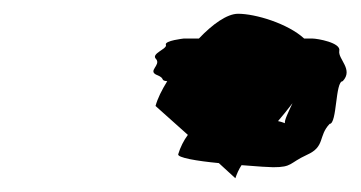

<svg xmlns="http://www.w3.org/2000/svg" viewBox="-20 -550 524 279"><path d="M207 -464C214 -455 194 -447 208 -441C221 -436 212 -433 223 -432C215 -419 209 -407 206 -396L253 -354C247 -346 242 -336 239 -326C237 -321 266 -316 298 -313L322 -291C324 -297 327 -304 331 -310C354 -308 373 -307 377 -307C405 -307 400 -313 426 -325C453 -337 442 -352 459 -370C470 -370 467 -432 478 -432C494 -449 471 -464 473 -476C476 -488 441 -494 434 -494H422C398 -516 351 -530 326 -530C310 -530 289 -515 269 -494H247C247 -494 219 -491 221 -485C224 -479 198 -472 207 -464ZM384 -374C391 -382 398 -391 405 -400C399 -387 393 -375 394 -371C391 -372 389 -373 384 -374Z"/></svg>

Font: bitstorm
Style: suextobl
Weight: 400
Version: Version 0.2